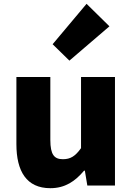

<svg xmlns="http://www.w3.org/2000/svg" viewBox="-20 -973 694 1007"><path d="M244 14C321 14 374 -22 421 -78H425L438 0H583V-569H405V-196C375 -154 350 -138 310 -138C265 -138 244 -161 244 -239V-569H66V-217C66 -75 119 14 244 14ZM344 -655 554 -835 434 -953 256 -741Z"/></svg>

Font: Noto Sans CJK TC Black
Style: Regular
Weight: 900
Designer: Ryoko NISHIZUKA 西塚涼子 (kana, bopomofo & ideographs); Paul D. Hunt (Latin, Greek & Cyrillic); Sandoll Communications 산돌커뮤니
Foundry: Adobe
Version: Version 2.004;hotconv 1.0.118;makeotfexe 2.5.65603